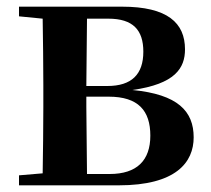

<svg xmlns="http://www.w3.org/2000/svg" viewBox="-20 -556 632 576"><path d="M106 0H336C508 0 561 -69 561 -144C561 -222 514 -273 377 -286C506 -304 535 -352 535 -408C535 -487 483 -536 346 -536H37V-507L108 -500C109 -442 110 -357 110 -301V-235C110 -179 109 -94 108 -36L37 -30V0ZM241 -500H305C379 -500 410 -466 410 -401C410 -333 375 -298 302 -298H239ZM239 -266H306C395 -266 431 -224 431 -149C431 -75 391 -34 309 -34H241L239 -235Z"/></svg>

Font: Noto Serif JP
Style: Bold
Weight: 700
Designer: Ryoko NISHIZUKA 西塚涼子 (kana & ideographs); Frank Grießhammer (Latin, Greek & Cyrillic); Wenlong ZHANG 张文龙 (bopomofo); San
Foundry: Adobe
Version: Version 2.001;hotconv 1.1.0;makeotfexe 2.6.0